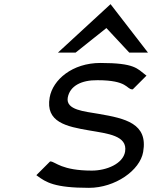

<svg xmlns="http://www.w3.org/2000/svg" viewBox="-20 -893 807 924"><path d="M344 -640 492 -758 602 -640H692L512 -873L259 -640ZM616 -463H619L685 -529L681 -532C640 -563 629 -590 463 -590C328 -590 234 -509 219 -424C198 -305 299 -284 411 -265C497 -250 595 -241 582 -163C572 -105 493 -72 422 -72C277 -72 247 -114 224 -116H221L155 -50L159 -47C201 -16 242 11 408 11C534 11 654 -73 669 -162C693 -299 583 -323 455 -345C387 -357 296 -363 306 -423C316 -479 371 -508 449 -507C595 -507 588 -464 616 -463Z"/></svg>

Font: Charger Monospace
Style: Regular
Weight: 400
Designer: Jasper
Foundry: Cannot Into Space Fonts
Version: Version 0.980